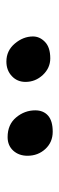

<svg xmlns="http://www.w3.org/2000/svg" viewBox="192 -956 188 613"><g transform="rotate(-90 286.5 -649.0)"><path d="M407.2 -583Q376.5 -583 354.2 -606.7Q332 -630.4 332 -662.1Q332 -688.5 350.6 -705.8Q369.1 -723.1 397 -723.1Q431.6 -723.1 454.3 -696.3Q477.1 -669.4 477.1 -638.2Q477.1 -616.7 459.7 -599.9Q442.4 -583 407.2 -583ZM172.9 -575.2Q139.6 -575.2 117.9 -598.6Q96.2 -622.1 96.2 -655.8Q96.2 -683.1 112.5 -701.2Q128.9 -719.2 155.8 -719.2Q195.8 -719.2 218.5 -692.1Q241.2 -665 241.2 -630.9Q241.2 -605 224.4 -590.1Q207.5 -575.2 172.9 -575.2Z"/></g></svg>

Font: Shantell Sans Bouncy
Style: Regular
Weight: 400
Designer: Stephen Nixon, Anya Danilova, Shantell Martin
Foundry: Arrow Type
Version: Version 1.006;[9816181b4]